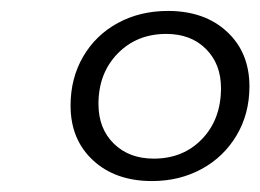

<svg xmlns="http://www.w3.org/2000/svg" viewBox="-20 -788 476 351"><path d="M436 -630Q436 -580 412.5 -540.5Q389 -501 348.5 -479Q308 -457 258 -457Q191 -457 150 -495Q109 -533 109 -595Q109 -645 132 -684.5Q155 -724 195.5 -746Q236 -768 287 -768Q354 -768 395 -730Q436 -692 436 -630ZM160 -598Q160 -553 188 -525.5Q216 -498 261 -498Q315 -498 349.5 -534Q384 -570 384 -627Q384 -671 356.5 -698.5Q329 -726 284 -726Q230 -726 195 -690Q160 -654 160 -598Z"/></svg>

Font: Gontserrat Light
Style: Italic
Weight: 300
Italic angle: -11.3°
Designer: Julieta Ulanovsky
Foundry: Julieta Ulanovsky
Version: Version 6.001